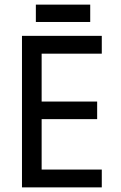

<svg xmlns="http://www.w3.org/2000/svg" viewBox="-20 -810 525 830"><path d="M420 -655V-578H160V-371H400V-295H160V-77H420V0H75V-655ZM370 -790V-715H135V-790Z"/></svg>

Font: Ropa Sans
Style: Regular
Weight: 400
Designer: Botio Nikoltchev
Foundry: Botio Nikoltchev
Version: Version 1.100